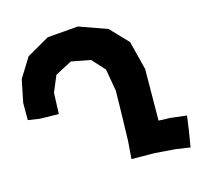

<svg xmlns="http://www.w3.org/2000/svg" viewBox="-104 -802 982 939"><g transform="rotate(-15 387.5 -332.0)"><path d="M13.7 -310.5 72.3 -301.8 168 -299.8 171.9 -406.2 206.1 -488.3 291 -533.2 388.7 -514.6 447.3 -450.2 466.8 -337.9 464.8 -231.4 460.9 -84 454.1 4.9 572.3 5.9 674.8 13.7 748 24.4 761.7 -58.6 771.5 -130.9 689.5 -140.6 630.9 -142.6V-168L632.8 -403.3L595.7 -549.8L510.7 -638.7L368.2 -689.5L212.9 -676.8L98.6 -611.3L37.1 -512.7L13.7 -397.5Z"/></g></svg>

Font: MaokenAssortedSans-TC
Style: Regular
Weight: 500
Version: Version 0.83